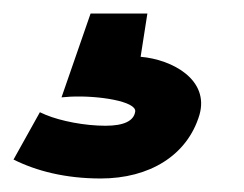

<svg xmlns="http://www.w3.org/2000/svg" viewBox="-29 -34 361 284"><path d="M-9 202C25 219 68 230 120 230C192 230 248 196 266 136C281 84 226 54 179 50L189 -14H105L62 110L75 109C117 107 173 116 171 131C169 145 154 152 127 152C96 152 61 145 39 136L30 132Z"/></svg>

Font: Charger Sport
Style: BdExtObl
Weight: 700
Designer: Jasper
Foundry: Cannot Into Space Fonts
Version: Version 1.1